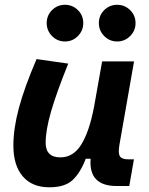

<svg xmlns="http://www.w3.org/2000/svg" viewBox="-20 -775 626 805"><path d="M187 10.3Q114.7 10.3 75.4 -35.6Q36.1 -81.5 36.1 -164.6Q36.1 -235.8 59.1 -321.8Q82 -407.7 133.3 -527.3L266.1 -508.3Q216.8 -386.2 194.1 -307.6Q171.4 -229 171.4 -176.8Q171.4 -115.2 233.4 -115.2Q287.6 -115.2 321 -169.4Q354.5 -223.6 374 -325.7V-325.2L408.2 -517.6H542L480.5 -166.5Q474.6 -132.3 482.9 -119.6Q491.2 -106.9 518.1 -106.9H541.5L522 4.9H468.8Q351.1 4.9 359.9 -109.4H339.4Q318.4 -53.2 285.9 -21.5Q253.4 10.3 187 10.3ZM471.2 -601.1Q439.5 -601.1 417 -623.8Q394.5 -646.5 394.5 -678.2Q394.5 -710.4 417 -732.7Q439.5 -754.9 471.2 -754.9Q502.9 -754.9 525.6 -732.7Q548.3 -710.4 548.3 -678.2Q548.3 -646.5 525.6 -623.8Q502.9 -601.1 471.2 -601.1ZM252.4 -601.1Q220.7 -601.1 198.2 -623.8Q175.8 -646.5 175.8 -678.2Q175.8 -710.4 198.2 -732.7Q220.7 -754.9 252.4 -754.9Q284.2 -754.9 306.6 -732.7Q329.1 -710.4 329.1 -678.2Q329.1 -646.5 306.6 -623.8Q284.2 -601.1 252.4 -601.1Z"/></svg>

Font: Cascadia Mono
Style: Bold Italic
Weight: 700
Italic angle: -10°
Monospace: yes
Designer: Aaron Bell
Foundry: Saja Typeworks
Version: Version 2404.023; ttfautohint (v1.8.4)